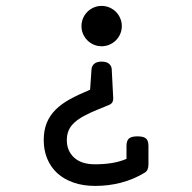

<svg xmlns="http://www.w3.org/2000/svg" viewBox="-20 -610 640 641"><path d="M475.6 -61Q475.6 -41 463.4 -33.7Q426.3 -11.2 384.5 -0.2Q342.8 10.7 297.9 10.7Q257.3 10.7 225.3 -0.5Q193.4 -11.7 171.4 -31.7Q149.4 -51.8 137.7 -80.1Q126 -108.4 126 -142.1Q126 -174.8 136 -199.5Q146 -224.1 165.5 -243.7Q185.1 -263.2 214.1 -279.1Q243.2 -294.9 280.8 -310.5L285.6 -379.4Q286.6 -390.6 295.2 -397.5Q303.7 -404.3 319.3 -404.3Q335 -404.3 343.5 -397.5Q352.1 -390.6 353 -379.4L357.9 -284.2Q358.4 -274.4 355 -268.6Q351.6 -262.7 343.3 -259.3L309.6 -245.6Q281.7 -234.4 261.7 -223.6Q241.7 -212.9 228.5 -200.9Q215.3 -189 209.2 -174.6Q203.1 -160.2 203.1 -142.1Q203.1 -106.4 227.3 -84Q251.5 -61.5 297.4 -61.5Q327.1 -61.5 353.3 -65.7Q379.4 -69.8 402.3 -79.6V-123Q402.3 -140.1 410.4 -147.5Q418.5 -154.8 439 -154.8Q459.5 -154.8 467.5 -147.5Q475.6 -140.1 475.6 -123ZM386.7 -522.9Q386.7 -508.8 381.3 -496.6Q376 -484.4 366.9 -475.3Q357.9 -466.3 345.5 -460.9Q333 -455.6 319.3 -455.6Q305.2 -455.6 293 -460.9Q280.8 -466.3 271.7 -475.3Q262.7 -484.4 257.3 -496.6Q252 -508.8 252 -522.9Q252 -536.6 257.3 -549.1Q262.7 -561.5 271.7 -570.6Q280.8 -579.6 293 -585Q305.2 -590.3 319.3 -590.3Q333 -590.3 345.5 -585Q357.9 -579.6 366.9 -570.6Q376 -561.5 381.3 -549.1Q386.7 -536.6 386.7 -522.9Z"/></svg>

Font: Courier Prime
Style: Regular
Weight: 400
Designer: Alan Dague-Greene
Foundry: Quote-Unquote Apps
Version: Version 1.203